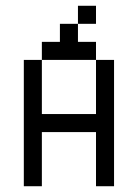

<svg xmlns="http://www.w3.org/2000/svg" viewBox="-20 -645 478 665"><path d="M250 -625V-562.5H312.5V-625ZM250 -562.5H187.5V-500H125V-437.5H312.5V-500H250ZM312.5 -437.5V-250H125V-437.5H62.5V0H125V-187.5H312.5V0H375V-437.5Z"/></svg>

Font: Medodica
Style: Regular
Weight: 400
Version: Version 001.000